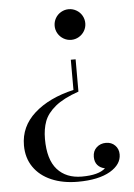

<svg xmlns="http://www.w3.org/2000/svg" viewBox="-52 -570 557 798"><g transform="rotate(-5 226.5 -171.0)"><path d="M328.6 -465.8Q328.6 -448.7 320.1 -434.1Q311.5 -419.4 296.6 -410.6Q281.7 -401.9 264.6 -401.9Q247.6 -401.9 232.7 -410.6Q217.8 -419.4 209.2 -434.1Q200.7 -448.7 200.7 -465.8Q200.7 -482.9 209.2 -497.8Q217.8 -512.7 232.7 -521.2Q247.6 -529.8 264.6 -529.8Q281.7 -529.8 296.6 -521.2Q311.5 -512.7 320.1 -497.8Q328.6 -482.9 328.6 -465.8ZM119.6 -1Q119.6 85 156.7 126.5Q193.8 168 259.3 168Q329.1 168 357.4 142.1Q337.9 138.2 326.7 125.2Q315.4 112.3 315.4 90.8Q315.4 66.4 331.3 51.8Q347.2 37.1 370.6 37.1Q393.6 37.1 408.4 52Q423.3 66.9 423.3 89.8Q423.3 131.3 376.5 159.2Q327.1 188 240.7 188Q178.2 188 130.6 167.5Q83 147 56.6 108.6Q30.3 70.3 30.3 18.1Q30.3 -60.5 91.1 -115.2Q151.9 -169.9 255.4 -193.8V-319.8H275.4V-185.1Q211.9 -163.1 177.7 -135Q143.6 -106.9 131.6 -74.7Q119.6 -42.5 119.6 -1Z"/></g></svg>

Font: TypoPRO Playfair Display
Style: Regular
Weight: 400
Designer: Claus Eggers Sørensen
Foundry: Claus Eggers Sørensen
Version: Version 1.004;PS 001.004;hotconv 1.0.70;makeotf.lib2.5.58329